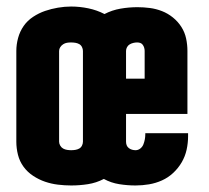

<svg xmlns="http://www.w3.org/2000/svg" viewBox="-20 -560 640 588"><path d="M198 8Q178 8 157.5 5.5Q137 3 118 -3.5Q99 -10 81.5 -21.5Q64 -33 52 -49.5Q40 -66 35 -86Q30 -106 30 -126V-404Q30 -424 35.5 -444Q41 -464 52.5 -480.5Q64 -497 81.5 -508.5Q99 -520 118 -526.5Q137 -533 157.5 -536.5Q178 -540 198 -540Q224 -540 250.5 -534.5Q277 -529 300 -517Q323 -529 349 -533.5Q375 -538 401 -538Q420 -538 439 -535.5Q458 -533 476 -526Q494 -519 509.5 -506.5Q525 -494 535.5 -477.5Q546 -461 550 -442Q554 -423 554 -404V-211H366V-126Q366 -120 368 -115Q370 -110 374.5 -106.5Q379 -103 384.5 -101.5Q390 -100 395 -100Q403 -100 409.5 -105Q416 -110 419 -117.5Q422 -125 423.5 -133Q425 -141 425 -149Q425 -149 425 -150Q425 -151 425 -152H556Q556 -149 556 -147Q556 -145 556 -143Q556 -122 551.5 -101.5Q547 -81 536.5 -63Q526 -45 510.5 -30.5Q495 -16 476 -7.5Q457 1 436.5 4.5Q416 8 395 8Q370 8 345 4Q320 0 298 -12Q275 0 249.5 4Q224 8 198 8ZM423 -319V-404Q423 -409 421.5 -414Q420 -419 417 -423Q414 -427 409.5 -428.5Q405 -430 400 -430Q394 -430 388 -428.5Q382 -427 377 -424Q372 -421 369 -415.5Q366 -410 366 -404V-319ZM198 -100Q204 -100 210.5 -101Q217 -102 222.5 -105Q228 -108 231 -114Q234 -120 234 -126V-404Q234 -410 231 -416Q228 -422 222.5 -425Q217 -428 210.5 -429Q204 -430 197 -430Q191 -430 185 -429Q179 -428 173.5 -424.5Q168 -421 164.5 -415.5Q161 -410 161 -404V-126Q161 -120 164.5 -114Q168 -108 173.5 -105Q179 -102 185.5 -101Q192 -100 198 -100Z"/></svg>

Font: Iosevka Curly Heavy Extended
Style: Regular
Weight: 900
Width: 7
Monospace: yes
Designer: Belleve Invis
Foundry: Belleve Invis
Version: Version 11.1.0; ttfautohint (v1.8.3)